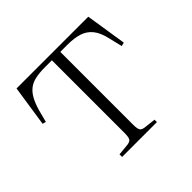

<svg xmlns="http://www.w3.org/2000/svg" viewBox="-130 -649 791 791"><g transform="rotate(-45 265.5 -253.5)"><path d="M164 0V-15L215 -20Q231 -22 236 -30.5Q241 -39 241 -65V-486H199Q168 -486 145 -481Q122 -476 106 -463.5Q90 -451 78.5 -430Q67 -409 58 -378L44 -324L29 -328L56 -507H474L502 -328L486 -324L472 -382Q463 -423 445 -445.5Q427 -468 399.5 -477Q372 -486 332 -486H290V-63Q290 -39 295 -30.5Q300 -22 315 -20L367 -14V0Z"/></g></svg>

Font: Literata 60pt ExtraLight
Style: Regular
Weight: 250
Designer: Latin by Veronika Burian and Jose Scaglione. Greek by Irene Vlachou. Cyrillic by Vera Evstafieva.
Foundry: TypeTogether
Version: Version 3.103;gftools[0.9.29]